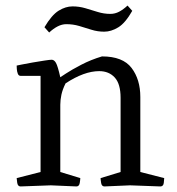

<svg xmlns="http://www.w3.org/2000/svg" viewBox="-20 -671 636 691"><path d="M54 0Q44 0 42 -13Q40 -26 40 -30L126 -52V-398H54Q47 -398 44 -406Q41 -414 40.5 -423Q40 -432 40 -435Q40 -435 57 -438.5Q74 -442 97 -446Q120 -450 140 -453Q160 -456 166 -456Q175 -456 181.5 -444.5Q188 -433 197 -393Q197 -393 217.5 -406.5Q238 -420 272.5 -438Q307 -456 347 -468Q422 -468 453.5 -426.5Q485 -385 485 -322V-52L571 -30Q571 -26 569.5 -13Q568 0 557 0L448 -4L356 0Q346 0 344 -12.5Q342 -25 342 -30L414 -52V-319Q414 -369 393 -392Q372 -415 337 -415Q283 -415 216 -371Q205 -349 201 -330Q197 -311 197 -294V-52L269 -30Q269 -25 267 -12.5Q265 0 255 0L163 -4ZM157 -554 140 -573Q166 -617 191 -632.5Q216 -648 241 -648Q265 -648 287 -641.5Q309 -635 331.5 -628Q354 -621 377 -621Q394 -621 409 -629Q424 -637 439 -651L456 -632Q431 -588 405.5 -572.5Q380 -557 355 -557Q331 -557 309 -564Q287 -571 265 -577.5Q243 -584 219 -584Q203 -584 187.5 -576Q172 -568 157 -554Z"/></svg>

Font: Mate
Style: Regular
Weight: 400
Designer: Eduardo Rodriguez Tunni
Foundry: Eduardo Rodriguez Tunni
Version: Version 1.003; ttfautohint (v1.8.4.7-5d5b);gftools[0.9.24]